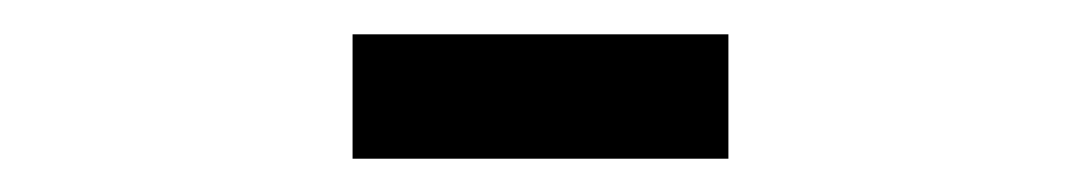

<svg xmlns="http://www.w3.org/2000/svg" viewBox="-20 -320 640 113"><path d="M187.5 -226.6V-299.8H408.7V-226.6Z"/></svg>

Font: Anka/Coder
Style: Regular
Weight: 400
Monospace: yes
Version: Version 001.100